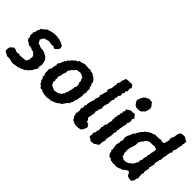

<svg xmlns="http://www.w3.org/2000/svg" viewBox="-12 -1360 2003 2003"><g transform="rotate(45 989.5 -358.0)"><path d="M34 1 16 -10 -4 -18 -12 -34 -13 -45 -8 -78 5 -92 15 -99 28 -112 56 -108 67 -100 76 -99 93 -96 112 -102 127 -95 160 -98 165 -99 185 -100 200 -103 217 -109 220 -120 232 -142 226 -149 234 -176 224 -194 226 -200 206 -209 201 -222 185 -223 164 -228 162 -235 128 -238 110 -242 105 -254 88 -259 78 -266 69 -280 63 -294 69 -305 55 -323 57 -338 62 -348 53 -360 66 -377 70 -400 74 -415 87 -435 85 -447 103 -456 117 -470 129 -479 134 -486 150 -492 163 -496 179 -502 195 -505 226 -511 234 -510 262 -511 280 -507 301 -506 319 -497 330 -496 345 -487 371 -475 370 -461 377 -452 365 -423 352 -415 345 -405 327 -399 314 -409 302 -411 283 -409H278L252 -414L230 -415L210 -408L197 -405L185 -404L178 -392L169 -381L158 -358L168 -345L173 -331L185 -319L197 -320L213 -311L234 -305H261L282 -296H291L304 -284L316 -282L327 -271L336 -262L349 -248L352 -232L354 -220L358 -208L360 -186L357 -170L353 -157L359 -132L347 -116L336 -97L329 -80L324 -75L305 -56L304 -48L284 -39L275 -24L261 -22L238 -8L228 -5L214 -2L199 7H181L172 8L156 12L135 15L105 13L96 7L83 6L64 2L49 5Z M634 16 613 13 596 12 576 6 558 4 546 -7H523L511 -20L508 -28L489 -37L487 -46L483 -56L468 -72L469 -86L464 -97L452 -107L457 -128L451 -140L446 -154L445 -165L446 -183L443 -207L457 -237L462 -264L464 -276L471 -295L464 -306L472 -325L484 -338L486 -351L495 -371L496 -382L511 -390L516 -412L531 -419L541 -434L549 -447L564 -453L570 -467L589 -474L603 -482L611 -496L636 -498L653 -505L673 -512L688 -510H712L737 -507L756 -512L769 -502H782L805 -495L812 -485L827 -480L839 -471L847 -461L856 -452L865 -434L866 -419L867 -411L881 -394L874 -379L886 -370L892 -356L888 -343L889 -326L893 -308L886 -293L884 -272L889 -261L882 -231L878 -208V-194L870 -178L866 -164L863 -144L851 -127L850 -114L839 -104L825 -92L819 -79L806 -64L800 -49L785 -42L766 -29L751 -16L731 -8L721 -2L702 2L689 10L669 9L652 12ZM635 -89 670 -97 690 -100 701 -110 717 -117 729 -137 743 -153 739 -162 747 -174 753 -188 755 -207 759 -214 765 -244 766 -267 776 -281V-289L775 -320L767 -327V-353L762 -368L754 -377L756 -393L738 -397L737 -404L705 -415L678 -412L653 -407L638 -389L626 -376L615 -371L613 -357L600 -346L593 -332L597 -316L591 -304L586 -286L578 -275L583 -262L572 -237L566 -211L575 -203L568 -184L574 -174L573 -160L568 -142L581 -134L579 -121L603 -106L617 -99L628 -98Z M1050 8 1043 7 1022 -2 1006 -10 993 -18 994 -30 979 -42 977 -52 972 -73 966 -86 976 -104 973 -112 977 -133 972 -145 969 -163 980 -174 976 -207 986 -221 984 -236 986 -250 992 -274 996 -290 1001 -301 1007 -324 1004 -335 1012 -351 1016 -361 1021 -377 1012 -393 1022 -414 1026 -431 1028 -443 1035 -458 1039 -474 1028 -486 1033 -504 1039 -518 1047 -534 1048 -543 1049 -564 1053 -580 1056 -592 1050 -608 1064 -629 1067 -641 1068 -659 1075 -679 1082 -700 1094 -708 1116 -710 1143 -709 1159 -712 1177 -706 1188 -689 1195 -681 1182 -657 1186 -642 1187 -626 1172 -605 1178 -590 1164 -574 1168 -554V-538L1153 -526V-499L1144 -486L1151 -468L1141 -451L1138 -439L1137 -427L1136 -412V-392L1126 -363L1121 -345V-331L1122 -317L1123 -308L1115 -287L1107 -276L1110 -259L1099 -243L1104 -229L1105 -213L1099 -190L1096 -170L1093 -158L1090 -142L1096 -135L1105 -125L1111 -110L1114 -100L1140 -95L1144 -81L1157 -71L1155 -55L1143 -26L1131 -6L1117 3L1085 8L1079 9Z M1372 -570 1359 -576 1349 -583 1340 -596 1329 -608 1328 -617 1320 -628 1325 -644 1329 -653 1336 -673 1345 -688 1353 -700 1367 -712 1379 -717 1396 -725 1404 -732 1415 -729 1429 -727 1449 -726 1455 -713 1465 -703 1474 -691 1478 -684 1481 -670 1483 -660 1479 -645 1473 -624 1467 -606 1452 -595 1445 -587 1436 -576 1417 -571 1403 -570ZM1290 13 1274 12 1268 1 1245 -8 1240 -17 1243 -41 1242 -61V-72L1255 -89L1253 -105L1261 -126L1262 -143L1259 -166L1267 -186L1264 -198L1271 -221L1282 -230L1279 -244L1282 -259L1285 -275L1290 -294L1285 -308L1290 -329L1285 -341L1293 -358L1291 -375L1300 -390L1298 -407L1308 -424L1304 -445L1313 -457L1312 -484L1326 -491L1341 -503L1354 -508L1381 -509L1408 -511L1417 -503L1424 -490L1439 -477L1426 -450L1431 -438V-422L1430 -404L1418 -392L1423 -372L1419 -360L1414 -343L1411 -324L1409 -305L1404 -295L1407 -277L1399 -260L1404 -248L1399 -230L1392 -214L1398 -206L1393 -192L1395 -170L1388 -158L1385 -132L1381 -111L1387 -101L1381 -78L1375 -67V-48L1374 -24L1355 -8L1341 -3L1332 8L1317 11Z M1605 13 1591 8H1576L1564 0L1556 -8H1538L1528 -18L1519 -31L1511 -43L1515 -58L1500 -71L1506 -87L1501 -114L1500 -132L1495 -142L1500 -163L1501 -172L1506 -189L1504 -206L1514 -229L1509 -261L1508 -273L1516 -299L1525 -315L1534 -336L1536 -347L1549 -363L1557 -372L1563 -387L1573 -403L1582 -418L1590 -428L1606 -444L1613 -459L1630 -467L1642 -479L1661 -488L1671 -495L1694 -499L1704 -508L1719 -509H1735L1774 -510L1783 -513L1797 -515L1814 -507L1837 -512L1845 -528L1849 -545L1854 -562L1853 -579L1852 -593L1853 -607L1862 -621L1869 -642V-654L1876 -686L1880 -696L1896 -710L1917 -714L1948 -713L1958 -707L1972 -696L1992 -689V-673L1989 -649L1984 -639L1988 -622L1980 -601L1979 -590L1976 -573V-560L1968 -537L1959 -522L1968 -506L1958 -490L1952 -474V-466L1948 -449V-434L1943 -416L1939 -406V-381V-369L1929 -353V-333L1924 -323L1918 -301L1925 -285L1921 -273L1915 -243L1908 -225L1916 -213L1913 -196L1905 -170L1906 -155L1909 -138L1901 -120L1904 -106L1903 -82L1908 -59L1897 -47L1894 -23L1885 -6L1883 -3L1868 11L1832 4L1828 2L1814 -5L1809 -14L1793 -43H1774L1746 -27L1743 -21L1722 -6L1704 -3L1695 3L1670 11L1662 14L1635 11ZM1681 -91 1695 -93 1730 -106 1737 -118 1754 -125 1765 -142 1772 -147 1778 -167 1789 -180 1791 -195V-215L1803 -237L1798 -247L1807 -278L1812 -289L1806 -306L1815 -316V-331L1818 -350L1821 -358L1826 -387L1827 -408L1805 -416L1795 -420L1783 -419L1763 -416L1735 -417L1717 -413L1698 -403L1683 -390L1679 -378L1669 -367L1660 -356L1650 -340L1644 -328L1643 -305L1644 -294L1640 -280L1635 -260L1627 -239L1620 -212L1621 -201L1616 -186L1622 -172L1618 -150L1626 -134L1630 -121V-108L1645 -105L1660 -92Z"/></g></svg>

Font: Winky Rough Medium
Style: Italic
Weight: 500
Italic angle: -8.97852°
Designer: Simon Atzbach
Foundry: typofactur
Version: Version 1.206; ttfautohint (v1.8.4.7-5d5b)